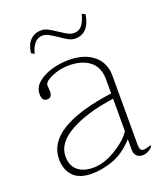

<svg xmlns="http://www.w3.org/2000/svg" viewBox="-125 -727 690 819"><g transform="rotate(-20 220.5 -318.0)"><path d="M82 -562Q87 -601 107 -620Q127 -639 156 -639Q171 -639 186.5 -631Q202 -623 224 -608Q245 -594 258.5 -587Q272 -580 285 -580Q308 -580 321.5 -597Q335 -614 343 -646L358 -639Q345 -556 282 -556Q267 -556 252 -564Q237 -572 216 -587Q193 -602 180 -609Q167 -616 154 -616Q112 -616 96 -554ZM40 -96Q40 -242 345 -284V-347Q345 -403 310 -430.5Q275 -458 215 -458Q175 -458 138 -442Q101 -426 101 -408Q101 -403 102 -395.5Q103 -388 103 -382Q103 -353 80 -353Q57 -353 57 -385Q57 -416 83 -437.5Q109 -459 147 -469.5Q185 -480 221 -480Q293 -480 334.5 -446Q376 -412 376 -353V-40Q376 -25 380 -18Q384 -11 395 -11Q405 -11 427 -19V-11Q406 10 381 10Q365 10 355 0Q345 -10 345 -28V-76Q298 -25 247.5 -7.5Q197 10 153 10Q95 10 67.5 -19Q40 -48 40 -96ZM345 -112V-260Q219 -242 144.5 -200Q70 -158 70 -98Q70 -55 96 -33.5Q122 -12 166 -12Q214 -12 267 -43.5Q320 -75 345 -112Z"/></g></svg>

Font: Taviraj Thin
Style: Regular
Weight: 100
Designer: Katatrad Team
Foundry: CadsonDemak
Version: Version 1.030